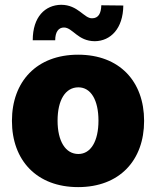

<svg xmlns="http://www.w3.org/2000/svg" viewBox="-20 -763 645 793"><path d="M302.7 9.8C473.6 9.8 575.2 -100.6 575.2 -263.7C575.2 -426.8 473.6 -537.1 302.7 -537.1C131.8 -537.1 29.3 -426.8 29.3 -263.7C29.3 -100.6 131.8 9.8 302.7 9.8ZM303.7 -127C250 -127 217.8 -180.7 217.8 -264.6C217.8 -349.6 250 -402.3 303.7 -402.3C355.5 -402.3 386.7 -349.6 386.7 -264.6C386.7 -180.7 355.5 -127 303.7 -127ZM115.2 -596.7H208C208 -630.9 221.7 -649.4 244.1 -649.4C280.3 -649.4 300.8 -592.8 372.1 -592.8C436.5 -593.8 488.3 -644.5 489.3 -740.2L398.4 -741.2C397.5 -708 386.7 -687.5 360.4 -687.5C327.1 -686.5 302.7 -743.2 232.4 -743.2C167 -742.2 115.2 -694.3 115.2 -596.7Z"/></svg>

Font: Pretendard Black
Style: Regular
Weight: 900
Designer: Base glyphs from Inter by Rasmus Andersson; Hangeul glyphs from Noto Sans CJK(Source Han Sans) by Jang Soo-young and Kan
Foundry: Kil Hyung-jin
Version: Version 1.309;Glyphs 3.2 (3225)